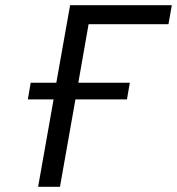

<svg xmlns="http://www.w3.org/2000/svg" viewBox="-20 -718 680 738"><path d="M98 -400H196.5L249.5 -698H640.5L627.5 -625H320.5L281 -400H479L468 -336H270L210.5 0H126.5L186 -336H87Z"/></svg>

Font: JuliaMono Italic
Style: Regular
Weight: 400
Italic angle: -9°
Monospace: yes
Designer: cormullion
Foundry: corm
Version: Version 0.049; ttfautohint (v1.8.4)